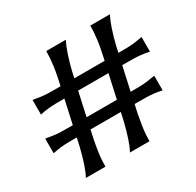

<svg xmlns="http://www.w3.org/2000/svg" viewBox="-165 -961 1171 1147"><g transform="rotate(-30 421.0 -387.5)"><path d="M422 -775Q406 -744 390.5 -698.5Q375 -653 360 -592L351 -550H560L570 -597Q580 -645 584 -676Q588 -707 589.5 -730Q591 -753 591 -775H726Q710 -744 694.5 -698.5Q679 -653 664 -592L655 -550Q691 -550 716 -550.5Q741 -551 765.5 -554Q790 -557 822 -563V-462Q789 -469 764.5 -471.5Q740 -474 714 -474.5Q688 -475 650 -475H638L602 -312Q639 -312 665 -312.5Q691 -313 715.5 -316Q740 -319 772 -325V-224Q739 -231 714.5 -233.5Q690 -236 664 -236.5Q638 -237 600 -237H586L573 -178Q564 -131 559.5 -99.5Q555 -68 553.5 -45.5Q552 -23 552 0H417Q434 -31 449 -76.5Q464 -122 479 -183L491 -237H282L269 -178Q260 -131 255.5 -99.5Q251 -68 249.5 -45.5Q248 -23 248 0H113Q130 -31 145 -76.5Q160 -122 175 -183L187 -237Q152 -237 126.5 -236.5Q101 -236 77 -233.5Q53 -231 20 -224V-325Q53 -319 77.5 -316Q102 -313 128.5 -312.5Q155 -312 192 -312H203L239 -475Q203 -475 177 -474.5Q151 -474 127 -471.5Q103 -469 70 -462V-563Q103 -557 127.5 -554Q152 -551 178.5 -550.5Q205 -550 242 -550H256L266 -597Q276 -645 280 -676Q284 -707 285.5 -730Q287 -753 287 -775ZM298 -312H507L543 -475H334Z"/></g></svg>

Font: Faculty Glyphic
Style: Regular
Weight: 400
Designer: Koto Studio, Dylan Young
Foundry: Koto Studio
Version: Version 1.004; ttfautohint (v1.8.4.7-5d5b)